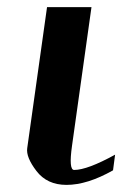

<svg xmlns="http://www.w3.org/2000/svg" viewBox="-20 -520 373 540"><path d="M237.3 -500 182.6 -110.4Q172.9 -42 188.5 -42Q225.6 -42 303.7 -85Q303.7 -85 297.9 -41Q225.6 0 167 0Q112.3 0 82.5 -39.1Q52.7 -78.1 56.6 -103.5L112.3 -500Z"/></svg>

Font: okolaks
Style: BoldItalic
Weight: 600
Width: 8
Italic angle: -8°
Version: Version 000.6.0